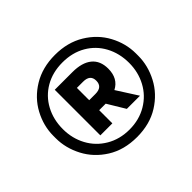

<svg xmlns="http://www.w3.org/2000/svg" viewBox="-130 -929 938 938"><g transform="rotate(-45 339.0 -460.0)"><path d="M54 -453V-469Q54 -538 88 -601.5Q122 -665 187 -704.5Q252 -744 339 -744Q426 -744 491 -704.5Q556 -665 590 -601.5Q624 -538 624 -469V-453Q624 -385 590.5 -321Q557 -257 492.5 -216.5Q428 -176 339 -176Q250 -176 185.5 -216.5Q121 -257 87.5 -321Q54 -385 54 -453ZM568 -460Q568 -526 539.5 -579Q511 -632 459 -662Q407 -692 339 -692Q271 -692 219 -662Q167 -632 138.5 -579Q110 -526 110 -460Q110 -396 138.5 -343Q167 -290 219.5 -259Q272 -228 339 -228Q406 -228 458.5 -259Q511 -290 539.5 -343Q568 -396 568 -460ZM218 -624H340Q406 -624 441 -595.5Q476 -567 476 -512Q476 -444 423 -417L492 -309H401L346 -400H340H301V-309H218ZM344 -469Q393 -469 393 -512Q393 -554 344 -554H301V-469Z"/></g></svg>

Font: Sora-SIA
Style: Bold
Weight: 700
Designer: Jonathan Barnbrook, Julián Moncada
Foundry: Barnbrook Fonts
Version: Version 2.000